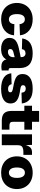

<svg xmlns="http://www.w3.org/2000/svg" viewBox="1336 -2043 719 3431"><g transform="rotate(90 1695.5 -327.5)"><path d="M325 12Q259 12 205 -8Q151 -28 113 -65Q75 -102 54 -154Q33 -206 33 -270Q33 -333 54 -385Q75 -437 113 -474Q151 -511 205 -531.5Q259 -552 325 -552Q384 -552 434 -536.5Q484 -521 521.5 -491.5Q559 -462 582.5 -420Q606 -378 611 -325L412 -317Q406 -365 383 -388.5Q360 -412 325 -412Q280 -412 256 -375.5Q232 -339 232 -270Q232 -201 256 -164Q280 -127 325 -127Q361 -127 384 -150.5Q407 -174 412 -225L611 -219Q607 -166 584 -123Q561 -80 523.5 -50Q486 -20 435.5 -4Q385 12 325 12Z M852 12Q809 12 773.5 2Q738 -8 712 -27Q686 -46 671.5 -73.5Q657 -101 657 -136Q657 -208 704 -246.5Q751 -285 840 -304L1002 -338Q1002 -380 984 -402Q966 -424 934 -424Q867 -424 858 -359L666 -365Q682 -463 750.5 -507.5Q819 -552 934 -552Q1196 -552 1196 -322V-164Q1196 -138 1204.5 -130Q1213 -122 1228 -122H1239V0Q1230 3 1210 5.5Q1190 8 1171 8Q1152 8 1132 4.5Q1112 1 1094 -9Q1076 -19 1062 -36.5Q1048 -54 1042 -82Q1021 -38 974.5 -13Q928 12 852 12ZM906 -110Q947 -110 974.5 -134.5Q1002 -159 1002 -212V-230L914 -208Q888 -202 872 -188.5Q856 -175 856 -154Q856 -110 906 -110Z M1567 12Q1499 12 1448 -1.5Q1397 -15 1363 -39Q1329 -63 1311 -96.5Q1293 -130 1290 -170L1485 -175Q1497 -112 1568 -112Q1630 -112 1630 -151Q1630 -161 1626.5 -169Q1623 -177 1613 -183Q1603 -189 1585.5 -194.5Q1568 -200 1539 -204Q1471 -215 1425.5 -229Q1380 -243 1353 -262.5Q1326 -282 1314.5 -309.5Q1303 -337 1303 -374Q1303 -455 1367.5 -503.5Q1432 -552 1567 -552Q1692 -552 1756 -499.5Q1820 -447 1829 -358L1637 -352Q1634 -390 1615 -409Q1596 -428 1565 -428Q1536 -428 1519 -415.5Q1502 -403 1502 -380Q1502 -357 1519.5 -346Q1537 -335 1583 -329Q1650 -320 1696.5 -306Q1743 -292 1772.5 -271Q1802 -250 1815.5 -221.5Q1829 -193 1829 -156Q1829 -74 1760.5 -31Q1692 12 1567 12Z M2137 0Q2046 0 2004 -42Q1962 -84 1962 -178V-403H1870V-540H1962V-667H2156V-540H2297V-403H2156V-206Q2156 -165 2172.5 -151Q2189 -137 2223 -137H2297V0Z M2381 0V-540H2569L2573 -427Q2590 -487 2620.5 -513.5Q2651 -540 2702 -540H2748V-386H2700Q2636 -386 2605.5 -365.5Q2575 -345 2575 -289V0Z M3066 12Q3000 12 2946 -8Q2892 -28 2854 -65Q2816 -102 2795 -154Q2774 -206 2774 -270Q2774 -333 2795 -385Q2816 -437 2854 -474Q2892 -511 2946 -531.5Q3000 -552 3066 -552Q3132 -552 3186 -531.5Q3240 -511 3278 -474Q3316 -437 3337 -385Q3358 -333 3358 -270Q3358 -206 3337 -154Q3316 -102 3278 -65Q3240 -28 3186 -8Q3132 12 3066 12ZM3066 -127Q3111 -127 3135 -164Q3159 -201 3159 -270Q3159 -339 3135 -376Q3111 -413 3066 -413Q3021 -413 2997 -376Q2973 -339 2973 -270Q2973 -201 2997 -164Q3021 -127 3066 -127Z"/></g></svg>

Font: Geist Black
Style: Regular
Weight: 400
Designer: Basement.studio, Andrés Briganti, Mateo Zaragoza
Foundry: Basement.studio, Vercel, Andrés Briganti, Guido Ferreyra, Mateo Zaragoza
Version: Version 1.401